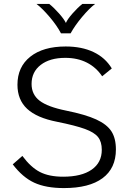

<svg xmlns="http://www.w3.org/2000/svg" viewBox="-20 -948 658 979"><path d="M45 -110 94 -153Q137 -95 183.5 -71Q230 -47 302 -47Q396 -47 447.5 -83Q499 -119 499 -184Q499 -225 480 -249Q461 -273 413 -290.5Q365 -308 271 -327Q168 -347 118.5 -393Q69 -439 69 -516Q69 -607 134.5 -659Q200 -711 315 -711Q397 -711 457 -682.5Q517 -654 550 -599L501 -559Q470 -605 422.5 -629Q375 -653 313 -653Q234 -653 187.5 -617Q141 -581 141 -520Q141 -466 182 -434.5Q223 -403 317 -384Q416 -364 470.5 -339Q525 -314 548 -278.5Q571 -243 571 -186Q571 -90 503 -39.5Q435 11 306 11Q214 11 154.5 -16.5Q95 -44 45 -110ZM166 -928H231Q255 -909 281 -879.5Q307 -850 316 -831Q324 -850 350 -879.5Q376 -909 400 -928H465Q435 -905 398.5 -861.5Q362 -818 340 -778H291Q270 -818 233 -861.5Q196 -905 166 -928Z"/></svg>

Font: KoHo
Style: Regular
Weight: 400
Version: Version 1.000; ttfautohint (v1.6)